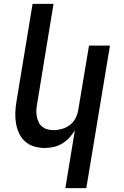

<svg xmlns="http://www.w3.org/2000/svg" viewBox="-20 -755 640 990"><path d="M317 215 366 -83Q354 -63 337.5 -45Q321 -27 300 -14.5Q279 -2 256 3Q233 8 211 8Q182 8 155.5 0Q129 -8 109.5 -25.5Q90 -43 78.5 -67.5Q67 -92 62.5 -119Q58 -146 59 -174.5Q60 -203 65 -232L148 -735H256L171 -217Q168 -201 167.5 -185Q167 -169 170 -153.5Q173 -138 179.5 -124.5Q186 -111 198 -101.5Q210 -92 225 -88Q240 -84 257 -84Q278 -84 300.5 -90.5Q323 -97 341.5 -111.5Q360 -126 370.5 -147.5Q381 -169 384 -191L439 -520H547L425 215Z"/></svg>

Font: Iosevka Semibold Extended
Style: Italic
Weight: 600
Width: 7
Italic angle: -9°
Monospace: yes
Designer: Belleve Invis
Foundry: Belleve Invis
Version: Version 32.5.0; ttfautohint (v1.8.4)